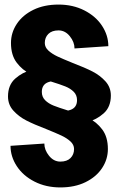

<svg xmlns="http://www.w3.org/2000/svg" viewBox="-20 -736 520 840"><path d="M317 -298Q317 -320 302.5 -334.5Q288 -349 265.5 -358Q243 -367 204 -379Q148 -396 113 -412.5Q78 -429 53 -462Q28 -495 28 -548Q28 -593 53.5 -631.5Q79 -670 126 -693Q173 -716 236 -716Q299 -716 349 -690.5Q399 -665 426.5 -623Q454 -581 454 -534L306 -524Q306 -552 285.5 -577.5Q265 -603 236 -603Q207 -603 191.5 -587.5Q176 -572 176 -548Q176 -529 192 -514.5Q208 -500 231.5 -489Q255 -478 297 -461Q352 -440 385 -423Q418 -406 441.5 -380Q465 -354 465 -318Q465 -268 433.5 -240Q402 -212 362 -202Q322 -192 287 -192L208 -245Q258 -245 287.5 -255Q317 -265 317 -298ZM26 -98 174 -108Q174 -80 194.5 -54.5Q215 -29 244 -29Q273 -29 288.5 -44.5Q304 -60 304 -84Q304 -103 288 -117.5Q272 -132 248.5 -143Q225 -154 183 -171Q128 -192 95 -209Q62 -226 38.5 -252Q15 -278 15 -314Q15 -364 46.5 -392Q78 -420 118 -430Q158 -440 193 -440L272 -387Q222 -387 192.5 -377Q163 -367 163 -334Q163 -312 177.5 -297.5Q192 -283 214.5 -274Q237 -265 276 -253Q332 -236 367 -219.5Q402 -203 427 -170Q452 -137 452 -84Q452 -39 426.5 -0.5Q401 38 354 61Q307 84 244 84Q181 84 131 58.5Q81 33 53.5 -9Q26 -51 26 -98Z"/></svg>

Font: Uncut Sans VF
Style: Regular
Weight: 400
Designer: Kasper Nordkvist
Foundry: Uncut Type
Version: Version 1.100;FEAKit 1.0